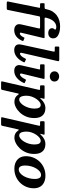

<svg xmlns="http://www.w3.org/2000/svg" viewBox="1138 -1972 1085 3400"><g transform="rotate(90 1680.0 -272.5)"><path d="M13.5 96Q10.5 112 7.5 124.2Q4.5 136.5 10 143.2Q15.5 150 37 150H118.5Q134.5 150 142 148.8Q149.5 147.5 152.5 141.5Q155.5 135.5 158 122L266 -406Q269 -420 270.8 -427.2Q272.5 -434.5 278.8 -437.2Q285 -440 302 -440H451Q473.5 -440 480.2 -436.5Q487 -433 485.2 -424.2Q483.5 -415.5 479.5 -399.5L414.5 -112.5Q413 -104.5 410.8 -92Q408.5 -79.5 408.5 -70Q408.5 -29 438 -5.8Q467.5 17.5 515.5 17.5Q575 17.5 622 -16.2Q669 -50 700.5 -117.5Q708.5 -133 707.8 -138Q707 -143 690.5 -149.5L662 -161Q649 -166.5 646.2 -160.2Q643.5 -154 636.5 -140.5Q620.5 -110 604.2 -95.8Q588 -81.5 576 -81.5Q559 -81.5 559 -97Q559 -100 559.8 -104Q560.5 -108 561 -111L653.5 -496.5Q657.5 -513.5 653.5 -516.8Q649.5 -520 629 -520H323Q296.5 -520 293.8 -524.8Q291 -529.5 295 -550Q310 -613.5 336 -652.8Q362 -692 393 -709.8Q424 -727.5 454 -727.5Q478 -727.5 491.2 -721.8Q504.5 -716 504.5 -709Q504.5 -701 498.5 -695Q492.5 -689 486.2 -679.2Q480 -669.5 480 -650.5Q480 -628 492 -613.5Q504 -599 523.8 -592Q543.5 -585 566.5 -585Q591.5 -585 612.8 -594.5Q634 -604 647 -623.2Q660 -642.5 660 -671.5Q660 -712.5 631.5 -740Q603 -767.5 555.2 -781.2Q507.5 -795 449.5 -795Q394.5 -795 344.8 -780.8Q295 -766.5 254.2 -737Q213.5 -707.5 185.2 -662.5Q157 -617.5 144.5 -556.5Q141.5 -541.5 139 -533.5Q136.5 -525.5 129 -522.8Q121.5 -520 103 -520H64Q49.5 -520 43.8 -519.5Q38 -519 37.5 -502L37 -463Q37 -447.5 41.8 -443.8Q46.5 -440 65 -440H95Q112.5 -440 116.8 -436.2Q121 -432.5 118.8 -424.8Q116.5 -417 114 -405Z M1060.5 -743Q1065.5 -765.5 1062 -772.8Q1058.5 -780 1029 -780H823Q811.5 -780 808.2 -776.5Q805 -773 805 -761V-717.5Q805 -706 809 -703Q813 -700 825 -700H871.5Q892 -700 894.2 -694.5Q896.5 -689 893 -673L771.5 -112.5Q769.5 -103 767.8 -90.5Q766 -78 766 -68.5Q766 -27.5 792.8 -5Q819.5 17.5 867.5 17.5Q936 17.5 991.8 -28.5Q1047.5 -74.5 1082 -150.5Q1086.5 -161 1084.5 -164.5Q1082.5 -168 1072 -172.5L1041 -186.5Q1028 -192 1024.2 -189.2Q1020.5 -186.5 1015 -174.5Q996.5 -134 973.5 -109.2Q950.5 -84.5 931 -84.5Q915 -84.5 915 -101Q915 -105 915.8 -110.5Q916.5 -116 917.5 -120Z M1375.5 -492.5Q1380 -511.5 1376.8 -515.8Q1373.5 -520 1351.5 -520H1140.5Q1128.5 -520 1124 -517Q1119.5 -514 1119.5 -501.5V-462Q1119.5 -447.5 1123.2 -443.8Q1127 -440 1141.5 -440H1188.5Q1206 -440 1208.8 -436Q1211.5 -432 1208 -417L1139 -112.5Q1137.5 -104.5 1135.2 -92Q1133 -79.5 1133 -70Q1133 -29 1160 -5.8Q1187 17.5 1235 17.5Q1301 17.5 1355.5 -25.8Q1410 -69 1444.5 -141Q1450.5 -153 1452 -159.5Q1453.5 -166 1441.5 -171.5L1409.5 -186Q1395.5 -192 1391.5 -188.8Q1387.5 -185.5 1381.5 -173Q1363 -133.5 1340.2 -109Q1317.5 -84.5 1298.5 -84.5Q1282.5 -84.5 1282.5 -101Q1282.5 -105 1283.2 -110.5Q1284 -116 1285 -120ZM1244 -695Q1244 -657.5 1270.5 -635Q1297 -612.5 1334 -612.5Q1371.5 -612.5 1397.8 -635Q1424 -657.5 1424 -695Q1424 -733 1397.8 -755.2Q1371.5 -777.5 1334 -777.5Q1297 -777.5 1270.5 -755.2Q1244 -733 1244 -695Z M1514.5 -520Q1501 -520 1496.2 -517Q1491.5 -514 1491.5 -499.5V-463Q1491.5 -449 1494.2 -444.5Q1497 -440 1511 -440H1552Q1570.5 -440 1572 -434.8Q1573.5 -429.5 1570.5 -416L1423.5 222.5Q1420 237.5 1422.5 243.8Q1425 250 1445.5 250H1543.5Q1561 250 1565.8 244.8Q1570.5 239.5 1574 225.5L1634 -41Q1638.5 -61.5 1643.8 -63.8Q1649 -66 1661.5 -46.5Q1681 -18 1710.8 -1.8Q1740.5 14.5 1784 14.5Q1828.5 14.5 1878.5 -10.5Q1928.5 -35.5 1972.2 -81.5Q2016 -127.5 2043.5 -191.8Q2071 -256 2071 -334.5Q2071 -407 2047.8 -451Q2024.5 -495 1985.2 -514.8Q1946 -534.5 1899 -534.5Q1850 -534.5 1809.2 -513.5Q1768.5 -492.5 1736.5 -457.5Q1718.5 -438.5 1716 -441.5Q1713.5 -444.5 1718.5 -463L1728.5 -500.5Q1732 -514.5 1728 -517.2Q1724 -520 1708 -520ZM1675.5 -199.5Q1675.5 -246.5 1691 -291Q1706.5 -335.5 1731.2 -372Q1756 -408.5 1784 -430Q1812 -451.5 1836.5 -451.5Q1872 -451.5 1887.8 -423.2Q1903.5 -395 1903.5 -339.5Q1903.5 -289.5 1889.2 -241.5Q1875 -193.5 1851.5 -155Q1828 -116.5 1799.8 -93.5Q1771.5 -70.5 1744 -70.5Q1717 -70.5 1702.2 -88.2Q1687.5 -106 1681.5 -135.5Q1675.5 -165 1675.5 -199.5Z M2150 -520Q2136.5 -520 2131.8 -517Q2127 -514 2127 -499.5V-463Q2127 -449 2129.8 -444.5Q2132.5 -440 2146.5 -440H2187.5Q2206 -440 2207.5 -434.8Q2209 -429.5 2206 -416L2059 222.5Q2055.5 237.5 2058 243.8Q2060.5 250 2081 250H2179Q2196.5 250 2201.2 244.8Q2206 239.5 2209.5 225.5L2269.5 -41Q2274 -61.5 2279.2 -63.8Q2284.5 -66 2297 -46.5Q2316.5 -18 2346.2 -1.8Q2376 14.5 2419.5 14.5Q2464 14.5 2514 -10.5Q2564 -35.5 2607.8 -81.5Q2651.5 -127.5 2679 -191.8Q2706.5 -256 2706.5 -334.5Q2706.5 -407 2683.2 -451Q2660 -495 2620.8 -514.8Q2581.5 -534.5 2534.5 -534.5Q2485.5 -534.5 2444.8 -513.5Q2404 -492.5 2372 -457.5Q2354 -438.5 2351.5 -441.5Q2349 -444.5 2354 -463L2364 -500.5Q2367.5 -514.5 2363.5 -517.2Q2359.5 -520 2343.5 -520ZM2311 -199.5Q2311 -246.5 2326.5 -291Q2342 -335.5 2366.8 -372Q2391.5 -408.5 2419.5 -430Q2447.5 -451.5 2472 -451.5Q2507.5 -451.5 2523.2 -423.2Q2539 -395 2539 -339.5Q2539 -289.5 2524.8 -241.5Q2510.5 -193.5 2487 -155Q2463.5 -116.5 2435.2 -93.5Q2407 -70.5 2379.5 -70.5Q2352.5 -70.5 2337.8 -88.2Q2323 -106 2317 -135.5Q2311 -165 2311 -199.5Z M2746.5 -190Q2746.5 -125 2774.2 -79.2Q2802 -33.5 2852.2 -9.2Q2902.5 15 2970.5 15Q3044 15 3106.8 -12Q3169.5 -39 3216.2 -86.5Q3263 -134 3288.8 -196.5Q3314.5 -259 3314.5 -330Q3314.5 -395 3287 -441Q3259.5 -487 3209 -511Q3158.5 -535 3090.5 -535Q3017 -535 2954.2 -508.2Q2891.5 -481.5 2845 -434Q2798.5 -386.5 2772.5 -324Q2746.5 -261.5 2746.5 -190ZM2911.5 -175Q2911.5 -229.5 2925.2 -279.8Q2939 -330 2962.8 -370.2Q2986.5 -410.5 3016.8 -434Q3047 -457.5 3080.5 -457.5Q3105 -457.5 3120.2 -443.8Q3135.5 -430 3142.5 -404.8Q3149.5 -379.5 3149.5 -345Q3149.5 -291.5 3136 -240.8Q3122.5 -190 3098.8 -149.8Q3075 -109.5 3044.5 -86Q3014 -62.5 2980.5 -62.5Q2956 -62.5 2941 -76.2Q2926 -90 2918.8 -115.2Q2911.5 -140.5 2911.5 -175Z"/></g></svg>

Font: Besley
Style: Bold Italic
Weight: 700
Italic angle: -13°
Designer: Owen Earl
Foundry: indestructible type*
Version: Version 2.001